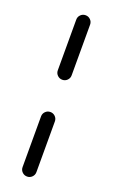

<svg xmlns="http://www.w3.org/2000/svg" viewBox="-111 -549 341 580"><g transform="rotate(20 59.5 -259.5)"><path d="M59.3 0Q50 0 43.5 -6.5Q37 -13 37 -22.2V-185.2Q37 -194.4 43.5 -200.9Q50 -207.4 59.3 -207.4Q68.5 -207.4 75 -200.9Q81.5 -194.4 81.5 -185.2V-22.2Q81.5 -13 75 -6.5Q68.5 0 59.3 0ZM59.3 -311.1Q50 -311.1 43.5 -317.6Q37 -324.1 37 -333.3V-496.3Q37 -505.6 43.5 -512Q50 -518.5 59.3 -518.5Q68.5 -518.5 75 -512Q81.5 -505.6 81.5 -496.3V-333.3Q81.5 -324.1 75 -317.6Q68.5 -311.1 59.3 -311.1Z"/></g></svg>

Font: 26F Galaxy Hebrew
Style: Regular
Weight: 400
Designer: C₂₉H₂₅N₃O₅
Version: Version 1.000